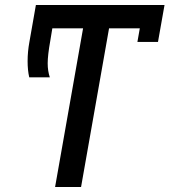

<svg xmlns="http://www.w3.org/2000/svg" viewBox="-20 -745 676 765"><path d="M537 -632H414.5L303 0H199.5L311 -632H188.5L180.5 -583.5Q170 -525 170 -493Q170 -462 178.5 -437H96.5Q90 -465 90 -501Q90 -539 97 -577L123 -725H635.5L609.5 -578H527.5Z"/></svg>

Font: JuliaMono MediumItalic
Style: Regular
Weight: 500
Italic angle: -9°
Monospace: yes
Designer: cormullion
Foundry: corm
Version: Version 0.049; ttfautohint (v1.8.4)